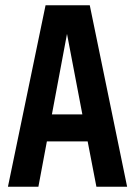

<svg xmlns="http://www.w3.org/2000/svg" viewBox="-20 -705 510 725"><path d="M344 0 311 -171H157L125 0H10L152 -685H319L460 0ZM176 -273H291L233 -577Z"/></svg>

Font: Khand SemiBold
Style: Regular
Weight: 600
Designer: Devanagari: Sanchit Sawaria, Jyotish Sonowal; Latin: Satya Rajpurohit
Foundry: Indian Type Foundry
Version: Version 1.101;PS 1.0;hotconv 1.0.78;makeotf.lib2.5.61930; tt